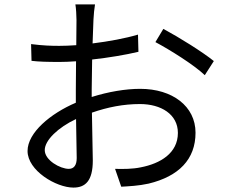

<svg xmlns="http://www.w3.org/2000/svg" viewBox="-20 -819 1040 871"><path d="M721 -688 685 -628C749 -594 860 -525 909 -478L950 -542C901 -582 792 -650 721 -688ZM325 -279 328 -102C328 -69 315 -53 292 -53C253 -53 183 -92 183 -138C183 -183 244 -241 325 -279ZM121 -619 123 -543C157 -539 194 -538 251 -538C272 -538 297 -539 325 -541L324 -410V-353C209 -304 105 -217 105 -134C105 -45 235 32 313 32C367 32 401 2 401 -91L397 -308C469 -333 540 -347 615 -347C710 -347 787 -301 787 -216C787 -124 707 -77 619 -60C582 -52 539 -52 502 -53L530 28C565 26 609 24 654 14C791 -19 867 -96 867 -217C867 -337 762 -416 616 -416C550 -416 472 -403 396 -379V-414L398 -549C471 -557 549 -570 608 -584L606 -662C549 -645 473 -631 400 -622L404 -730C405 -753 408 -781 411 -799H322C325 -782 327 -748 327 -728L326 -614C298 -612 272 -611 249 -611C212 -611 176 -612 121 -619Z"/></svg>

Font: Noto Sans CJK JP
Style: Regular
Weight: 400
Designer: Ryoko NISHIZUKA 西塚涼子 (kana, bopomofo & ideographs); Paul D. Hunt (Latin, Greek & Cyrillic); Sandoll Communications 산돌커뮤니
Foundry: Adobe
Version: Version 2.004;hotconv 1.0.118;makeotfexe 2.5.65603